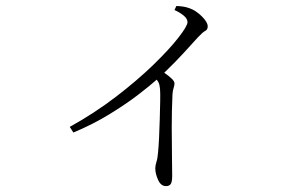

<svg xmlns="http://www.w3.org/2000/svg" viewBox="-20 -571 1040 649"><path d="M569.8 -537.1 576.2 -550.8Q587.9 -550.3 598.4 -548.8Q608.9 -547.4 621.1 -543Q642.1 -535.6 662.1 -515.9Q682.1 -496.1 682.1 -481.9Q682.1 -470.7 673.8 -466.6Q665.5 -462.4 649.9 -445.8Q628.4 -421.9 600.3 -391.4Q572.3 -360.8 535.2 -325.2Q549.3 -315.4 559.6 -305.9Q569.8 -296.4 569.8 -289.1Q569.8 -282.2 566.9 -273.9Q564 -265.6 563 -252Q560.5 -195.3 560.5 -140.9Q560.5 -86.4 561.3 -43.2Q562 0 562 22.9Q562 43.9 557.1 51Q552.2 58.1 541 58.1Q523.9 58.1 514.4 37.1Q504.9 16.1 504.9 -2Q504.9 -11.7 508.8 -23.7Q512.7 -35.6 514.2 -55.2Q516.1 -73.2 517.6 -103.8Q519 -134.3 520 -167.5Q521 -200.7 521.5 -228.5Q522 -256.3 521 -269Q520 -279.3 518.1 -286.6Q516.1 -293.9 509.8 -301.8Q486.3 -280.8 445.1 -249.3Q403.8 -217.8 348.6 -184.1Q293.5 -150.4 228 -123L215.8 -142.1Q300.3 -189 372.8 -244.6Q445.3 -300.3 499.5 -353Q553.7 -405.8 583.7 -444.6Q613.8 -483.4 613.8 -496.1Q613.8 -507.8 600.6 -518.6Q587.4 -529.3 569.8 -537.1Z"/></svg>

Font: Source Han Serif CN ExtraLight
Style: Regular
Weight: 250
Designer: Ryoko NISHIZUKA  (kana & ideographs); Frank Grießhammer (Latin, Greek & Cyrillic); Wenlong ZHANG  (bopomofo); Sandoll Co
Foundry: Adobe Systems Incorporated
Version: Version 1.001;PS 1.001;hotconv 16.6.54;makeotf.lib2.5.65590